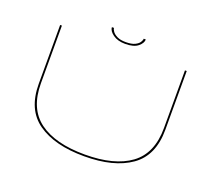

<svg xmlns="http://www.w3.org/2000/svg" viewBox="-126 -945 1287 1129"><g transform="rotate(20 517.5 -381.0)"><path d="M498.5 3.5Q313.5 3.5 208 -70.5Q102.5 -144.5 102.5 -306V-674H113.5V-313.5Q113.5 -154.5 213.5 -81Q313.5 -7.5 498.5 -7.5Q683.5 -7.5 783.5 -81Q883.5 -154.5 883.5 -313.5V-674H894.5V-306Q894.5 -144.5 789 -70.5Q683.5 3.5 498.5 3.5ZM499 -700Q452 -700 422.5 -721.5Q393 -743 393 -766H406Q406 -757.5 415 -744.5Q424 -731.5 444.5 -721.2Q465 -711 499 -711Q535.5 -711 555.8 -721Q576 -731 584 -744Q592 -757 592 -766H605Q605 -743 579 -721.5Q553 -700 499 -700Z"/></g></svg>

Font: Anybody UltraExpanded Thin
Style: Regular
Weight: 100
Width: 9
Designer: Tyler Finck
Foundry: Etcetera Type Company
Version: Version 1.010; ttfautohint (v1.8.3) -l 8 -r 50 -G 200 -x 14 